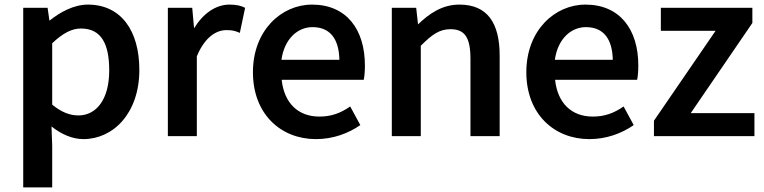

<svg xmlns="http://www.w3.org/2000/svg" viewBox="-20 -588 3323 835"><path d="M187 -554H81V227H207V45L204 -38C248 -3 296 17 343 17C471 17 586 -94 586 -284C586 -455 506 -568 362 -568C301 -568 241 -535 195 -498ZM207 -133V-400C254 -444 292 -464 332 -464C420 -464 455 -398 455 -282C455 -154 398 -86 321 -86C287 -86 249 -98 207 -133Z M816 -554H710V4H836V-343C871 -428 922 -457 964 -457C989 -457 1000 -455 1023 -445L1046 -554C1029 -563 1008 -568 978 -568C918 -568 863 -529 824 -465Z M1354 17C1429 17 1495 -8 1547 -44L1503 -125C1460 -95 1419 -81 1369 -81C1277 -81 1216 -139 1205 -241H1562C1565 -257 1567 -277 1567 -303C1567 -460 1487 -568 1337 -568C1204 -568 1080 -456 1080 -274C1080 -91 1202 17 1354 17ZM1204 -328C1217 -420 1275 -470 1339 -470C1414 -470 1454 -421 1456 -328Z M1790 -554H1684V4H1810V-389C1859 -438 1891 -461 1939 -461C2000 -461 2026 -427 2026 -332V4H2153V-346C2153 -489 2099 -568 1978 -568C1903 -568 1847 -529 1798 -482Z M2543 17C2618 17 2684 -8 2736 -44L2692 -125C2649 -95 2608 -81 2558 -81C2466 -81 2405 -139 2394 -241H2751C2754 -257 2756 -277 2756 -303C2756 -460 2676 -568 2526 -568C2393 -568 2269 -456 2269 -274C2269 -91 2391 17 2543 17ZM2393 -328C2406 -420 2464 -470 2528 -470C2603 -470 2643 -421 2645 -328Z M3092 -454 2824 -63V4H3261V-96H2984L3252 -488V-554H2854V-454Z"/></svg>

Font: Bithumb Trading Sans Semibold
Style: Regular
Weight: 600
Designer: HamHyungwon
Foundry: Bithumb
Version: Version 1.100;Glyphs 3.1.2 (3151)